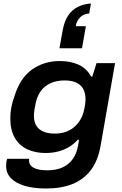

<svg xmlns="http://www.w3.org/2000/svg" viewBox="-20 -888 700 1098"><path d="M244 190Q171 190 120 174.5Q69 159 42 130.5Q15 102 15 61Q15 53 16 42.5Q17 32 21 20H147Q146 24 146 26Q146 28 146 30Q146 49 159 61.5Q172 74 195.5 80Q219 86 250 86Q303 86 339.5 68.5Q376 51 397.5 19.5Q419 -12 426 -54Q428 -64 429.5 -73Q431 -82 432 -89H425Q403 -64 374 -47Q345 -30 311.5 -21.5Q278 -13 241 -13Q181 -13 135.5 -34.5Q90 -56 64.5 -100Q39 -144 39 -211Q39 -245 45 -276Q51 -307 62 -335Q93 -440 162 -489.5Q231 -539 322 -539Q383 -539 429.5 -518Q476 -497 501 -450H508L532 -527H638L555 -53Q540 32 499 85.5Q458 139 394 164.5Q330 190 244 190ZM294 -124Q327 -124 355 -133.5Q383 -143 405 -162Q427 -181 442 -208Q457 -235 463 -270Q466 -283 467 -291.5Q468 -300 468.5 -307.5Q469 -315 469 -321Q469 -356 455.5 -380Q442 -404 415.5 -416Q389 -428 349 -428Q304 -428 268.5 -412Q233 -396 211 -364Q189 -332 181 -283Q178 -268 176.5 -257.5Q175 -247 174.5 -239.5Q174 -232 174 -225Q174 -192 187.5 -169.5Q201 -147 228 -135.5Q255 -124 294 -124ZM500 -868 490 -811Q458 -809 438 -788.5Q418 -768 413 -738H471L449 -612H320L339 -717Q348 -767 370 -799.5Q392 -832 425 -848.5Q458 -865 500 -868Z"/></svg>

Font: Archivo SemiExpanded SemiBold
Style: Italic
Weight: 600
Width: 6
Italic angle: -10°
Designer: Hector Gatti
Foundry: Omnibus-Type
Version: Version 2.001